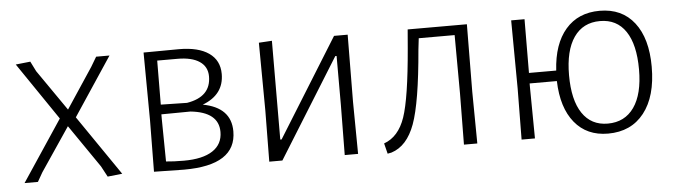

<svg xmlns="http://www.w3.org/2000/svg" viewBox="-37 -591 2570 730"><g transform="rotate(-5 1247.5 -226.5)"><path d="M94 -458 113 -420 221 -264 323 -418 345 -455H396L248 -232L405 -3L349 3L327 -38L215 -201L103 -35L83 0H32L187 -233L38 -452Z M526 0 528 -195 526 -455 661 -456Q735 -456 775 -428Q815 -400 815 -348Q815 -269 733 -238Q840 -218 840 -127Q840 2 641 2Q612 2 526 0ZM652 -420H575L574 -252L674 -250Q766 -265 766 -343Q766 -380 736.5 -400Q707 -420 652 -420ZM573 -198 575 -35Q603 -32 643 -32Q715 -32 753 -57Q791 -82 791 -129Q791 -205 684 -216L573 -215Z M966 0 968 -195 966 -454 1016 -457 1015 -80H1020L1253 -455H1305L1303 -199L1305 0H1254L1256 -192V-378H1251L1016 0Z M1417 9 1407 -31Q1463 -51 1487.5 -122.5Q1512 -194 1528 -383L1534 -455H1760L1758 -198L1760 0H1709L1711 -195L1710 -418H1573L1568 -375Q1551 -174 1521.5 -93.5Q1492 -13 1432 6Z M1929 0 1931 -195 1929 -455H1980L1979 -250H2083Q2089 -351 2137 -406.5Q2185 -462 2267 -462Q2352 -462 2399 -401.5Q2446 -341 2446 -233Q2446 -120 2396.5 -57Q2347 6 2259 6Q2178 6 2131.5 -51Q2085 -108 2082 -210H1978V-198L1980 0ZM2261 -32Q2326 -32 2361.5 -82.5Q2397 -133 2397 -227Q2397 -322 2363 -372.5Q2329 -423 2265 -423Q2200 -423 2165 -372.5Q2130 -322 2130 -228Q2130 -133 2164 -82.5Q2198 -32 2261 -32Z"/></g></svg>

Font: Alegreya Sans SC Light
Style: Regular
Weight: 300
Designer: Juan Pablo del Peral
Foundry: Huerta Tipografica
Version: Version 2.007